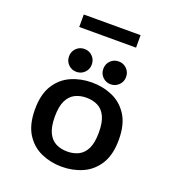

<svg xmlns="http://www.w3.org/2000/svg" viewBox="-155 -989 1019 1121"><g transform="rotate(20 355.0 -428.0)"><path d="M354.5 11Q286 11 226.5 -15.2Q167 -41.5 130.5 -99.2Q94 -157 94 -251Q94 -345 130.5 -402.5Q167 -460 226.2 -486Q285.5 -512 354.5 -512Q423.5 -512 482.8 -486Q542 -460 578.5 -402.5Q615 -345 615 -251Q615 -157 578.5 -99.2Q542 -41.5 482.8 -15.2Q423.5 11 354.5 11ZM354.5 -83.5Q394.5 -83.5 425.2 -99.2Q456 -115 473.5 -151.5Q491 -188 491 -251Q491 -313.5 473.5 -350Q456 -386.5 425 -402Q394 -417.5 354.5 -417.5Q315 -417.5 284 -402Q253 -386.5 235.2 -350Q217.5 -313.5 217.5 -251Q217.5 -188 235.2 -151.2Q253 -114.5 284 -99Q315 -83.5 354.5 -83.5ZM246 -539Q216 -539 195.5 -559.5Q175 -580 175 -610Q175 -640 195.5 -660.5Q216 -681 246 -681Q275.5 -681 296 -660.5Q316.5 -640 316.5 -610Q316.5 -580 296 -559.5Q275.5 -539 246 -539ZM458.5 -539Q429 -539 408.5 -559.5Q388 -580 388 -610Q388 -640 408.5 -660.5Q429 -681 458.5 -681Q488 -681 508.8 -660.5Q529.5 -640 529.5 -610Q529.5 -580 508.8 -559.5Q488 -539 458.5 -539ZM172.5 -868.5H525.5V-791H172.5Z"/></g></svg>

Font: League Mono Medium
Style: Regular
Weight: 500
Width: 6
Designer: Tyler Finck
Foundry: The League of Moveable Type / Tyler Finck
Version: Version 2.300;RELEASE